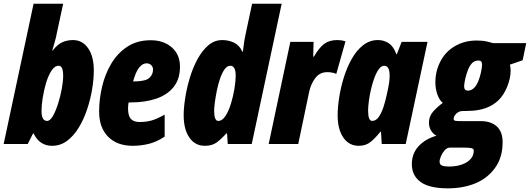

<svg xmlns="http://www.w3.org/2000/svg" viewBox="-33 -780 2871 1040"><path d="M249 9.8Q181.6 9.8 148.9 -57.1H146L117.2 0H-13.2L148.9 -759.8H309.1L273.9 -596.2Q272 -583.5 265.1 -558.6Q258.3 -533.7 250 -505.9H252Q277.8 -539.1 304 -551Q330.1 -563 362.8 -563Q413.6 -563 444.3 -518.8Q475.1 -474.6 475.1 -398.9Q475.1 -352.1 466.1 -297.1Q457 -242.2 439 -188Q420.9 -133.8 393.8 -89.1Q366.7 -44.4 330.6 -17.3Q294.4 9.8 249 9.8ZM222.2 -125Q238.3 -125 253.7 -151.9Q269 -178.7 281.7 -218.8Q294.4 -258.8 301.8 -299.8Q309.1 -340.8 309.1 -369.1Q309.1 -423.8 285.2 -423.8Q263.2 -423.8 245.8 -397.2Q228.5 -370.6 216.6 -330.6Q204.6 -290.5 198.2 -249.5Q191.9 -208.5 191.9 -179.2Q191.9 -125 222.2 -125Z M686 9.8Q601.1 9.8 552.5 -39.6Q503.9 -88.9 503.9 -175.8Q503.9 -240.7 519.5 -308.6Q535.2 -376.5 568.8 -433.8Q602.5 -491.2 655.8 -526.6Q709 -562 783.7 -562Q853.5 -562 897.7 -523.2Q941.9 -484.4 941.9 -418.9Q941.9 -352.1 907.7 -309.1Q873.5 -266.1 813.2 -245.6Q752.9 -225.1 673.8 -225.1H663.6Q660.6 -208.5 660.6 -192.9Q660.6 -151.9 676.3 -135.5Q691.9 -119.1 722.7 -119.1Q758.8 -119.1 788.1 -127.4Q817.4 -135.7 858.9 -159.2V-40Q814.5 -10.7 772 -0.5Q729.5 9.8 686 9.8ZM688 -338.9H689.9Q753.9 -338.9 774.9 -357.2Q795.9 -375.5 795.9 -402.8Q795.9 -418 785.9 -427.5Q775.9 -437 760.7 -437Q739.7 -437 720.9 -414.1Q702.1 -391.1 688 -338.9Z M1076.7 9.8Q1023.4 9.8 992.7 -34.9Q961.9 -79.6 961.9 -155.8Q961.9 -196.3 970.2 -249.5Q978.5 -302.7 994.9 -357.4Q1011.2 -412.1 1036.4 -458.7Q1061.5 -505.4 1095 -534.2Q1128.4 -563 1170.9 -563Q1205.6 -563 1234.9 -548.8Q1264.2 -534.7 1279.8 -500H1282.7Q1285.6 -528.8 1289.3 -552Q1293 -575.2 1295.9 -587.9L1332.5 -759.8H1492.7L1330.6 0H1200.7L1196.8 -57.1H1192.9Q1163.6 -24.9 1139.4 -7.6Q1115.2 9.8 1076.7 9.8ZM1148.9 -125Q1170.9 -125 1188.5 -152.1Q1206.1 -179.2 1218.3 -219.5Q1230.5 -259.8 1237.1 -300.8Q1243.7 -341.8 1243.7 -370.1Q1243.7 -423.8 1213.9 -423.8Q1196.8 -423.8 1182.9 -403.8Q1168.9 -383.8 1158.4 -352.5Q1147.9 -321.3 1141.1 -287.1Q1134.3 -252.9 1130.6 -224.1Q1127 -195.3 1127 -181.2Q1127 -125 1148.9 -125Z M1422.4 0 1539.6 -553.2H1665.5L1663.6 -473.1H1667.5Q1694.8 -521 1722.7 -542Q1750.5 -563 1793.5 -563Q1803.2 -563 1813.2 -561.8Q1823.2 -560.5 1838.4 -556.2L1788.6 -379.9Q1766.6 -389.2 1739.7 -389.2Q1698.2 -389.2 1673.8 -356Q1649.4 -322.8 1640.6 -277.8L1582.5 0Z M1910.6 9.8Q1857.4 9.8 1826.7 -34.9Q1795.9 -79.6 1795.9 -155.8Q1795.9 -198.2 1804.2 -252Q1812.5 -305.7 1829.3 -360.1Q1846.2 -414.6 1872.1 -460.7Q1897.9 -506.8 1933.6 -534.9Q1969.2 -563 2014.6 -563Q2046.4 -563 2072.5 -545.9Q2098.6 -528.8 2113.8 -486.8H2116.7L2142.6 -553.2H2282.7L2164.6 0H2034.7L2030.8 -65.9H2026.9Q2001.5 -33.7 1975.3 -12Q1949.2 9.8 1910.6 9.8ZM1982.9 -125Q2004.4 -125 2019.8 -148.2Q2035.2 -171.4 2045.4 -204.1Q2055.7 -236.8 2061.5 -265.1Q2072.3 -311.5 2075 -333.7Q2077.6 -356 2077.6 -370.1Q2077.6 -423.8 2047.9 -423.8Q2032.7 -423.8 2019.3 -405.8Q2005.9 -387.7 1995.1 -358.9Q1984.4 -330.1 1976.8 -297.1Q1969.2 -264.2 1965.1 -233.4Q1960.9 -202.6 1960.9 -181.2Q1960.9 -125 1982.9 -125Z M2392.6 240.2Q2292.5 240.2 2245.1 205.6Q2197.8 170.9 2197.8 108.9Q2197.8 52.2 2233.9 12.5Q2270 -27.3 2331.5 -44.9Q2315.9 -51.8 2303.2 -70.6Q2290.5 -89.4 2290.5 -115.7Q2290.5 -149.4 2312 -174.3Q2333.5 -199.2 2365.7 -223.1Q2347.7 -236.3 2336.4 -267.6Q2325.2 -298.8 2325.2 -335Q2325.2 -395.5 2353.8 -449.7Q2382.3 -503.9 2437.5 -533.7Q2487.3 -560.5 2549.3 -560.5Q2581.1 -560.5 2603 -555.4Q2625 -550.3 2638.2 -546.4H2817.4L2797.9 -453.6L2729 -429.7Q2732.9 -412.6 2732.9 -397Q2732.9 -356.9 2714.8 -311.8Q2696.8 -266.6 2668 -237.8Q2609.4 -180.2 2502.9 -179.2Q2479.5 -179.2 2470.7 -178.5Q2461.9 -177.7 2459 -176.8Q2443.4 -171.4 2433.8 -159.2Q2424.3 -147 2424.3 -134.8Q2424.3 -127.4 2434.6 -125.5Q2439.9 -124.5 2449.2 -124.3Q2458.5 -124 2471.7 -124H2570.3Q2626.5 -124 2658 -95.2Q2689.5 -66.4 2689.5 -9.8Q2689.5 66.9 2654.3 120.8Q2619.1 174.8 2559.6 205.1Q2487.8 240.2 2392.6 240.2ZM2501.5 -289.1Q2549.3 -289.1 2571.3 -383.8Q2578.1 -414.1 2578.1 -428.7Q2578.1 -442.4 2573.2 -447.3Q2568.4 -452.1 2558.1 -452.1Q2537.1 -452.1 2523.4 -437.3Q2509.8 -422.4 2501.5 -400.4Q2493.2 -378.4 2487.8 -356.4Q2481 -326.7 2481 -312.5Q2481 -289.1 2501.5 -289.1ZM2398.9 122.1Q2423.3 122.1 2445.6 117.7Q2467.8 113.3 2485.8 104Q2507.3 93.3 2520.3 76.2Q2533.2 59.1 2533.2 35.6Q2533.2 27.3 2524.4 23.9Q2512.7 19.5 2479.5 19.5H2404.3Q2388.7 19.5 2376 33.7Q2363.3 47.9 2355.7 65.7Q2348.1 83.5 2348.1 95.7Q2348.1 110.8 2360.8 116.5Q2373.5 122.1 2398.9 122.1Z"/></svg>

Font: Open Sans Condensed ExtraBold
Style: Italic
Weight: 800
Width: 3
Italic angle: -12°
Designer: Monotype Design Team
Foundry: Monotype Imaging Inc.
Version: Version 3.003; ttfautohint (v1.8.4)